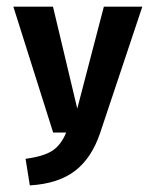

<svg xmlns="http://www.w3.org/2000/svg" viewBox="-20 -397 466 575"><path d="M280.3 0Q254.9 76.2 204.6 114.7Q154.3 153.3 69.3 158.2L56.6 78.6Q110.8 71.3 136.7 54.4Q162.6 37.6 178.2 0H139.2L20 -377H138.7L211.4 -71.8L291 -377H406.2Z"/></svg>

Font: Amiri Typewriter
Style: Bold
Weight: 700
Monospace: yes
Designer: Khaled Hosny
Version: Version 1.1